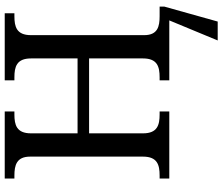

<svg xmlns="http://www.w3.org/2000/svg" viewBox="-86 -668 964 833"><g transform="rotate(-90 396.5 -252.0)"><path d="M38 0H329V-42H316C271 -42 234 -51 234 -114V-348H559V-114C559 -51 522 -42 477 -42H464V0H724L637 210H719L784 -22V-42H742C698 -42 660 -50 660 -109V-600C660 -663 697 -672 742 -672H755V-714H464V-672H477C522 -672 559 -663 559 -600V-398H234V-600C234 -663 271 -672 316 -672H329V-714H38V-672H51C95 -672 133 -663 133 -604V-114C133 -51 96 -42 51 -42H38Z"/></g></svg>

Font: Noto Serif
Style: Regular
Weight: 400
Designer: Monotype Design Team
Foundry: Monotype Imaging Inc.
Version: Version 2.015